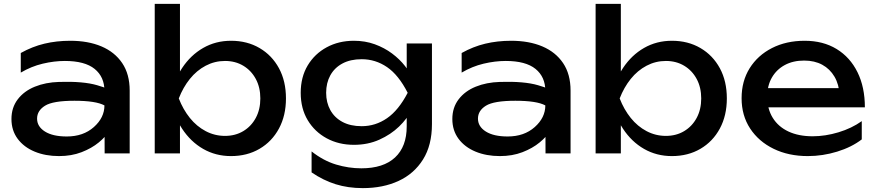

<svg xmlns="http://www.w3.org/2000/svg" viewBox="-20 -790 4513 989"><path d="M518 -322Q518 -394 467.5 -435Q417 -476 314 -476Q259 -476 200 -462Q141 -448 87 -416V-517Q146 -550 208.5 -565Q271 -580 342 -580Q434 -580 502.5 -551Q571 -522 609.5 -465Q648 -408 648 -323V0H519ZM284 -368Q409 -372 480.5 -351Q552 -330 559 -317.5Q566 -305 566 -178Q566 -153 546 -120Q526 -87 489 -56.5Q452 -26 400 -6Q348 14 284 14Q214 14 158.5 -9Q103 -32 71 -75Q39 -118 39 -177Q39 -236 71.5 -278.5Q104 -321 159.5 -343.5Q215 -366 284 -368ZM171 -179Q171 -138 211.5 -112.5Q252 -87 324 -87Q409 -87 463.5 -135.5Q518 -184 518 -247Q474 -271 363.5 -271Q253 -271 212 -245.5Q171 -220 171 -179Z M777 -770H907V-371L887 -334V-229L907 -187V0H777ZM855 -283Q874 -373 918 -439.5Q962 -506 1026.5 -543Q1091 -580 1170 -580Q1253 -580 1317 -542.5Q1381 -505 1417 -438.5Q1453 -372 1453 -283Q1453 -195 1417 -128Q1381 -61 1317 -23.5Q1253 14 1170 14Q1091 14 1026.5 -23Q962 -60 918 -127Q874 -194 855 -283ZM1321 -283Q1321 -340 1297.5 -383.5Q1274 -427 1233 -451.5Q1192 -476 1139 -476Q1086 -476 1039.5 -451.5Q993 -427 958 -383.5Q923 -340 901 -283Q923 -226 958 -182.5Q993 -139 1039.5 -114.5Q1086 -90 1139 -90Q1192 -90 1233 -114.5Q1274 -139 1297.5 -182.5Q1321 -226 1321 -283Z M2075 -139V-239L2080 -257V-366L2075 -386V-566H2205V-151Q2205 -42 2159 31.5Q2113 105 2033 142Q1953 179 1849 179Q1773 179 1709 159Q1645 139 1585 98V-10Q1646 38 1711 57.5Q1776 77 1841 77Q1955 77 2015 21Q2075 -35 2075 -139ZM1803 -44Q1725 -44 1663 -77.5Q1601 -111 1565 -171Q1529 -231 1529 -312Q1529 -393 1565 -453Q1601 -513 1663 -546.5Q1725 -580 1803 -580Q1861 -580 1910.5 -562Q1960 -544 1999.5 -514.5Q2039 -485 2066.5 -449.5Q2094 -414 2109 -377.5Q2124 -341 2124 -311Q2124 -272 2101 -225.5Q2078 -179 2035.5 -138Q1993 -97 1934 -70.5Q1875 -44 1803 -44ZM1843 -140Q1914 -140 1973.5 -181Q2033 -222 2080 -312Q2033 -404 1973.5 -444.5Q1914 -485 1843 -485Q1785 -485 1744 -463Q1703 -441 1681.5 -402Q1660 -363 1660 -312Q1660 -262 1681.5 -223Q1703 -184 1744 -162Q1785 -140 1843 -140Z M2789 -322Q2789 -394 2738.5 -435Q2688 -476 2585 -476Q2530 -476 2471 -462Q2412 -448 2358 -416V-517Q2417 -550 2479.5 -565Q2542 -580 2613 -580Q2705 -580 2773.5 -551Q2842 -522 2880.5 -465Q2919 -408 2919 -323V0H2790ZM2555 -368Q2680 -372 2751.5 -351Q2823 -330 2830 -317.5Q2837 -305 2837 -178Q2837 -153 2817 -120Q2797 -87 2760 -56.5Q2723 -26 2671 -6Q2619 14 2555 14Q2485 14 2429.5 -9Q2374 -32 2342 -75Q2310 -118 2310 -177Q2310 -236 2342.5 -278.5Q2375 -321 2430.5 -343.5Q2486 -366 2555 -368ZM2442 -179Q2442 -138 2482.5 -112.5Q2523 -87 2595 -87Q2680 -87 2734.5 -135.5Q2789 -184 2789 -247Q2745 -271 2634.5 -271Q2524 -271 2483 -245.5Q2442 -220 2442 -179Z M3048 -770H3178V-371L3158 -334V-229L3178 -187V0H3048ZM3126 -283Q3145 -373 3189 -439.5Q3233 -506 3297.5 -543Q3362 -580 3441 -580Q3524 -580 3588 -542.5Q3652 -505 3688 -438.5Q3724 -372 3724 -283Q3724 -195 3688 -128Q3652 -61 3588 -23.5Q3524 14 3441 14Q3362 14 3297.5 -23Q3233 -60 3189 -127Q3145 -194 3126 -283ZM3592 -283Q3592 -340 3568.5 -383.5Q3545 -427 3504 -451.5Q3463 -476 3410 -476Q3357 -476 3310.5 -451.5Q3264 -427 3229 -383.5Q3194 -340 3172 -283Q3194 -226 3229 -182.5Q3264 -139 3310.5 -114.5Q3357 -90 3410 -90Q3463 -90 3504 -114.5Q3545 -139 3568.5 -182.5Q3592 -226 3592 -283Z M4141 14Q4042 14 3965 -23.5Q3888 -61 3844 -128Q3800 -195 3800 -284Q3800 -372 3841.5 -438.5Q3883 -505 3956.5 -542.5Q4030 -580 4125 -580Q4220 -580 4289.5 -537.5Q4359 -495 4397 -418Q4435 -341 4435 -237H3902V-336H4370L4305 -299Q4302 -355 4278.5 -395Q4255 -435 4215.5 -456.5Q4176 -478 4122 -478Q4065 -478 4022.5 -455Q3980 -432 3956 -390.5Q3932 -349 3932 -292Q3932 -229 3960.5 -183Q3989 -137 4041.5 -112.5Q4094 -88 4166 -88Q4231 -88 4299 -108.5Q4367 -129 4419 -166V-72Q4367 -32 4292.5 -9Q4218 14 4141 14Z"/></svg>

Font: Bounded
Style: Regular
Weight: 400
Designer: Vlad Churkin
Version: Version 1.0